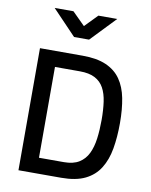

<svg xmlns="http://www.w3.org/2000/svg" viewBox="-98 -993 839 1065"><g transform="rotate(10 321.0 -460.5)"><path d="M80.7 0V-687.5H321.3Q401.7 -687.5 453.9 -664.6Q506.1 -641.7 535.9 -598.8Q565.8 -555.8 577.8 -494.3Q589.8 -432.8 589.8 -354.9Q589.8 -275.7 578.4 -210.6Q567 -145.5 537.5 -98.3Q508 -51 455.8 -25.5Q403.6 0 321.3 0ZM180.7 -88H321.3Q373.5 -88 406.2 -108.2Q438.8 -128.4 456.3 -164.6Q473.8 -200.8 480.1 -249.5Q486.5 -298.2 486.5 -354.9Q486.5 -410.9 480.1 -456.1Q473.8 -501.4 456.3 -533.4Q438.8 -565.3 406.2 -582.4Q373.5 -599.5 321.3 -599.5H180.7ZM256.1 -781.4 122.1 -921.5H227.9L299.3 -850.5L368.4 -921.5H474.6L340.6 -781.4Z"/></g></svg>

Font: Titillium Web SemiBold
Style: Regular
Weight: 600
Designer: Mohamed Gaber, Accademia di Belle Arti di Urbino
Foundry: Kief Type Foundry, Accademia di Belle Arti di Urbino
Version: Version 3.000; ttfautohint (v1.8.4)